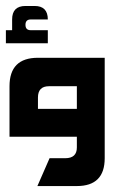

<svg xmlns="http://www.w3.org/2000/svg" viewBox="-32 -460 421 646"><path d="M226.6 -93.8V-169.9H132.8Q95.7 -169.9 95.7 -131.8V-93.8ZM320.3 72.3Q320.3 166 226.6 166H93.8L134.8 72.3H187.5Q226.6 72.3 226.6 36.1V0H0V-169.9Q0 -265.6 95.7 -265.6H320.3ZM-12.2 -314.5V-358.4H8.8V-394.5Q8.8 -439.9 53.7 -439.9H84.5Q128.9 -439.9 128.9 -394.5H71.3Q53.7 -394.5 53.7 -376.5Q53.7 -358.4 71.3 -358.4H128.9V-314.5Z"/></svg>

Font: Aswaq
Style: Regular
Weight: 400
Designer: Husham Jawad
Version: Version 1.000;November 3, 2021;FontCreator 14.0.0.2814 32-bi